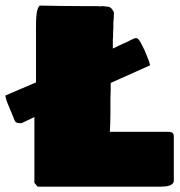

<svg xmlns="http://www.w3.org/2000/svg" viewBox="-84 -698 655 698"><path d="M-64.4 -350.9C-64.4 -343.1 -57.6 -324.2 -52.7 -313.5C-46.8 -298.3 -40.4 -283.5 -34.2 -268.6C-27.3 -247.1 -20.5 -252 -5.9 -250L41 -272.5V-33.2L52.7 -19.5H501C524.4 -19.5 544.9 -23.4 547.9 -39.1V-202.1C547.9 -218.8 535.2 -218.8 523.4 -218.8H315.4C316.4 -237.3 317.4 -260.7 317.4 -281.2V-309.6C317.4 -330.1 317.4 -351.6 318.4 -372.1V-396.5L461.6 -460.6L458 -474.6L442.4 -513.7C428.7 -540 421.9 -559.6 410.2 -559.6C401.4 -559.6 377.9 -543.9 363.3 -539.1L326.2 -521.5V-554.7C328.1 -567.4 326.2 -582 328.1 -593.8V-615.2C329.1 -626 330.1 -635.7 330.1 -646.5V-653.3C322.3 -668.9 316.4 -672.9 308.6 -673.8C300.8 -673.8 292 -675.8 289.1 -675.8C286.1 -675.8 284.2 -675.8 283.2 -674.8C274.4 -675.8 265.6 -675.8 257.8 -675.8H210.9C160.2 -675.8 111.3 -676.8 60.5 -677.7C47.9 -667 46.9 -632.8 46.9 -593.8V-398.4Z"/></svg>

Font: Bowlby One SC
Style: Regular
Weight: 400
Width: 1
Version: Version 1.2